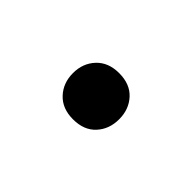

<svg xmlns="http://www.w3.org/2000/svg" viewBox="-22 -511 482 482"><g transform="rotate(-45 219.0 -270.0)"><path d="M218.8 -351.6Q253.9 -351.6 277.3 -329.6Q300.8 -307.6 300.8 -269.5Q300.8 -230.5 277.3 -209Q253.9 -187.5 218.8 -187.5Q183.6 -187.5 160.2 -209Q136.7 -230.5 136.7 -269.5Q136.7 -307.6 160.2 -329.6Q183.6 -351.6 218.8 -351.6Z"/></g></svg>

Font: Sudo Variable
Style: Regular
Weight: 400
Monospace: yes
Designer: Jens Kutilek
Foundry: Jens Kutilek
Version: Version 0.040